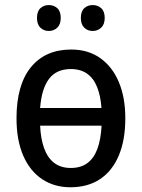

<svg xmlns="http://www.w3.org/2000/svg" viewBox="-20 -749 574 778"><path d="M487.8 -270Q487.8 -181.2 461.2 -118.4Q434.6 -55.7 385 -22.9Q335.4 9.8 265.6 9.8Q199.7 9.8 150.4 -23.2Q101.1 -56.2 74 -118.7Q46.9 -181.2 46.9 -270Q46.9 -404.8 105.2 -476.6Q163.6 -548.3 268.6 -548.3Q337.4 -548.3 386.5 -513.4Q435.5 -478.5 461.7 -416Q487.8 -353.5 487.8 -270ZM267.1 -68.4Q307.1 -68.4 333.7 -87.9Q360.4 -107.4 374.5 -145.5Q388.7 -183.6 391.6 -239.7H142.6Q145 -185.5 159.2 -147.2Q173.3 -108.9 200 -88.6Q226.6 -68.4 267.1 -68.4ZM267.1 -469.2Q208.5 -469.2 178.5 -429.2Q148.4 -389.2 142.6 -311.5H391.1Q387.7 -360.8 373.5 -396.2Q359.4 -431.6 333 -450.4Q306.6 -469.2 267.1 -469.2ZM129.9 -676.3Q129.9 -703.1 143.8 -715.8Q157.7 -728.5 177.7 -728.5Q198.2 -728.5 212.2 -715.8Q226.1 -703.1 226.1 -676.3Q226.1 -650.4 212.2 -637Q198.2 -623.5 177.7 -623.5Q157.7 -623.5 143.8 -636.7Q129.9 -649.9 129.9 -676.3ZM307.6 -676.3Q307.6 -703.1 321.5 -715.8Q335.4 -728.5 355.5 -728.5Q376 -728.5 390.1 -715.8Q404.3 -703.1 404.3 -676.3Q404.3 -650.4 390.1 -637Q376 -623.5 355.5 -623.5Q335 -623.5 321.3 -637Q307.6 -650.4 307.6 -676.3Z"/></svg>

Font: Open Sans SemiCondensed Medium
Style: Regular
Weight: 500
Width: 4
Designer: Monotype Design Team
Foundry: Monotype Imaging Inc.
Version: Version 3.000